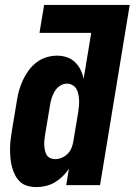

<svg xmlns="http://www.w3.org/2000/svg" viewBox="-20 -755 549 783"><path d="M129 8Q110 8 92 3Q74 -2 61.5 -14Q49 -26 41 -42Q33 -58 28.5 -75.5Q24 -93 22.5 -111.5Q21 -130 21 -149Q21 -168 23.5 -187Q26 -206 29 -225L49 -345Q52 -366 58 -387Q64 -408 73.5 -428.5Q83 -449 97 -468Q111 -487 129.5 -501Q148 -515 169.5 -521.5Q191 -528 213 -528Q234 -528 253 -521.5Q272 -515 286 -501.5Q300 -488 308.5 -470.5Q317 -453 321 -433L352 -621H141L160 -735H509L388 0H250L261 -67Q250 -50 235 -35.5Q220 -21 203 -11Q186 -1 166.5 3.5Q147 8 129 8ZM204 -106Q218 -106 231.5 -111.5Q245 -117 255.5 -127.5Q266 -138 271.5 -151.5Q277 -165 279 -178L299 -298Q301 -311 302 -323Q303 -335 302.5 -347Q302 -359 299.5 -371Q297 -383 291.5 -392.5Q286 -402 275.5 -408Q265 -414 253 -414Q238 -414 224.5 -405Q211 -396 203 -382.5Q195 -369 190.5 -354.5Q186 -340 184 -326L164 -206Q162 -195 161 -184.5Q160 -174 160.5 -163.5Q161 -153 163 -142.5Q165 -132 170 -123.5Q175 -115 184.5 -110.5Q194 -106 204 -106Z"/></svg>

Font: Iosevka SS04 Heavy Oblique
Style: Regular
Weight: 900
Italic angle: -9°
Monospace: yes
Designer: Belleve Invis
Foundry: Belleve Invis
Version: Version 19.0.0; ttfautohint (v1.8.4)